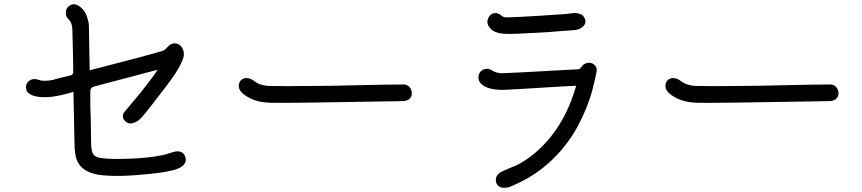

<svg xmlns="http://www.w3.org/2000/svg" viewBox="-20 -813 4040 900"><path d="M847.7 -80.1Q856.4 -57.6 841.8 -41Q827.1 -24.4 793.9 -16.1Q760.7 -7.8 737.3 -4.4Q713.9 -1 684.6 2Q675.8 2.9 672.9 2.9Q522.5 18.6 440.4 5.9Q366.2 -6.8 342.8 -56.6Q329.1 -85 329.1 -146.5L324.2 -382.8Q318.4 -380.9 298.8 -375Q224.6 -355.5 187.5 -357.4Q171.9 -357.4 158.2 -359.4Q102.5 -368.2 101.6 -402.3Q100.6 -418 111.8 -429.7Q123 -441.4 139.6 -442.4Q146.5 -443.4 160.2 -439Q173.8 -434.6 179.7 -434.6Q196.3 -433.6 217.8 -436.5Q229.5 -438.5 252 -445.3Q278.3 -452.1 311.5 -460Q322.3 -462.9 323.2 -473.6Q324.2 -494.1 319.3 -670.9Q319.3 -706.1 299.8 -724.6Q287.1 -737.3 288.6 -756.3Q290 -775.4 303.7 -785.2Q331.1 -804.7 362.3 -775.4Q378.9 -759.8 387.2 -736.3Q395.5 -712.9 396.5 -696.8Q397.5 -680.7 397.5 -650.4Q397.5 -643.6 397.5 -640.6L400.4 -483.4Q669.9 -552.7 741.2 -574.2Q752 -577.1 762.2 -589.4Q772.5 -601.6 781.2 -605.5Q793.9 -612.3 808.6 -608.4Q823.2 -604.5 831.1 -592.8Q840.8 -579.1 841.8 -563Q842.8 -546.9 833.5 -526.4Q824.2 -505.9 818.8 -496.6Q813.5 -487.3 800.8 -466.8Q774.4 -426.8 689.5 -318.4Q641.6 -256.8 629.9 -249Q595.7 -225.6 574.2 -239.3Q545.9 -258.8 561.5 -286.1L617.2 -352.5Q669.9 -415 719.7 -486.3L419.9 -407.2Q402.3 -402.3 403.3 -381.8V-339.8Q403.3 -326.2 403.8 -300.3Q404.3 -274.4 405.3 -260.7Q407.2 -178.7 407.2 -136.7Q408.2 -105.5 416.5 -90.8Q424.8 -76.2 453.1 -72.3Q494.1 -65.4 591.8 -69.3Q679.7 -72.3 747.1 -86.9Q752.9 -87.9 772.5 -94.2Q792 -100.6 803.2 -103Q814.5 -105.5 828.1 -100.6Q841.8 -95.7 847.7 -80.1Z M1870.1 -417Q1894.5 -418 1905.8 -395Q1917 -372.1 1902.3 -352.5Q1890.6 -338.9 1863.3 -338.9Q1312.5 -329.1 1249 -331.1Q1190.4 -333 1152.3 -352.5Q1093.8 -381.8 1099.6 -416Q1102.5 -433.6 1115.2 -441.4Q1127.9 -449.2 1143.1 -446.3Q1158.2 -443.4 1170.9 -433.6Q1198.2 -412.1 1240.2 -410.2Q1294.9 -408.2 1460.9 -410.2Q1521.5 -410.2 1659.2 -413.6Q1796.9 -417 1870.1 -417Z M2274.4 -684.6Q2259.8 -703.1 2267.1 -724.1Q2274.4 -745.1 2292.5 -750.5Q2310.5 -755.9 2330.1 -740.2Q2335 -735.4 2343.8 -732.4Q2360.4 -728.5 2629.9 -747.1Q2633.8 -747.1 2650.9 -749.5Q2668 -752 2676.8 -752Q2685.5 -752 2697.8 -748Q2710 -744.1 2715.8 -735.4Q2732.4 -710.9 2716.8 -692.9Q2701.2 -674.8 2673.8 -671.9Q2585.9 -666 2545.9 -662.1Q2377.9 -652.3 2350.6 -654.3Q2318.4 -655.3 2295.9 -666Q2289.1 -669.9 2284.2 -674.3Q2279.3 -678.7 2274.4 -684.6ZM2777.3 -485.4Q2777.3 -479.5 2769.5 -444.3Q2757.8 -389.6 2744.1 -349.6Q2713.9 -259.8 2665 -181.6Q2559.6 -19.5 2390.6 53.7Q2372.1 62.5 2361.3 65.4Q2334 71.3 2317.4 59.6Q2303.7 48.8 2304.2 30.3Q2304.7 11.7 2318.4 0Q2331.1 -9.8 2363.3 -22.5Q2395.5 -35.2 2403.3 -39.1Q2442.4 -58.6 2485.4 -93.8Q2624 -210 2680.7 -411.1Q2634.8 -409.2 2518.6 -401.9Q2402.3 -394.5 2338.9 -391.6Q2257.8 -391.6 2231.4 -424.8Q2219.7 -439.5 2223.6 -459Q2227.5 -479.5 2247.1 -487.3Q2266.6 -495.1 2284.2 -484.4Q2305.7 -469.7 2333 -469.7Q2358.4 -469.7 2689.5 -488.3Q2700.2 -490.2 2702.1 -495.1Q2713.9 -513.7 2731.4 -517.6Q2749 -521.5 2762.7 -512.2Q2776.4 -502.9 2777.3 -485.4Z M3870.1 -417Q3894.5 -418 3905.8 -395Q3917 -372.1 3902.3 -352.5Q3890.6 -338.9 3863.3 -338.9Q3312.5 -329.1 3249 -331.1Q3190.4 -333 3152.3 -352.5Q3093.8 -381.8 3099.6 -416Q3102.5 -433.6 3115.2 -441.4Q3127.9 -449.2 3143.1 -446.3Q3158.2 -443.4 3170.9 -433.6Q3198.2 -412.1 3240.2 -410.2Q3294.9 -408.2 3460.9 -410.2Q3521.5 -410.2 3659.2 -413.6Q3796.9 -417 3870.1 -417Z"/></svg>

Font: irohamaru Regular
Style: Regular
Weight: 400
Designer: [Source Han Sans]
Ryoko NISHIZUKA  (kana & ideographs); Paul D. Hunt (Latin, Greek & Cyrillic); Wenlong ZHANG  (bopomofo
Version: Version 1.00